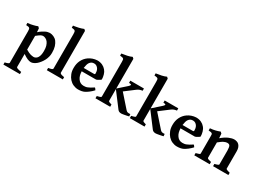

<svg xmlns="http://www.w3.org/2000/svg" viewBox="-40 -1594 3586 2666"><g transform="rotate(30 1753.0 -261.5)"><path d="M417 -208Q417 -261.2 408.2 -289.1Q396 -326.2 381.8 -344.2Q365.7 -365.2 345.2 -375Q323.2 -386.2 304.2 -386.2Q299.3 -386.2 287.1 -383.8Q279.3 -382.8 267.1 -376Q258.3 -371.1 241.2 -358.9Q223.1 -345.7 205.1 -331.1V-110.8Q230.5 -95.7 250 -86.9Q269 -78.1 283.2 -74.2Q293 -71.3 309.1 -69.1Q325.2 -66.9 333 -66.9Q350.1 -66.9 366.9 -76.9Q383.8 -86.9 394 -104Q406.2 -124 411.1 -147.9Q417 -174.8 417 -208ZM526.9 -244.1Q526.9 -208 519 -180.2Q509.3 -144 496.1 -120.1Q479 -87.9 461.9 -66.9Q439 -38.1 421.9 -23.9Q401.9 -6.8 378.9 3.9Q355 15.1 336.9 15.1Q323.7 15.1 309.1 12.2Q303.2 11.2 278.8 2Q265.6 -2.9 245.1 -15.1Q225.1 -26.4 205.1 -41V168Q205.1 175.8 223.1 184.1Q241.2 190.9 288.1 199.2V233.9H22.9V199.2Q57.1 191.4 71.8 184.1Q87.9 177.2 87.9 168V-335.9Q87.9 -350.1 85.9 -366.2Q84 -378.4 79.1 -384.8Q73.2 -391.6 60.1 -395Q48.8 -397 22.9 -398.9V-434.1Q49.8 -437 71.8 -439.9Q85.9 -441.9 109.9 -448.2L143.1 -457Q158.2 -460.9 176.8 -469.2L198.2 -448.2L202.1 -388.2Q231 -414.1 252 -426.8Q280.8 -444.8 295.9 -452.1Q318.8 -463.4 332 -464.8Q354 -468.8 362.8 -469.2Q395 -469.2 425.8 -455.1Q458 -440.9 479 -414.1Q500 -387.2 514.2 -344.2Q526.9 -304.2 526.9 -244.1Z M584.5 0V-36.1Q591.3 -37.1 618.7 -43Q628.4 -44.9 640.6 -49.8Q646.5 -52.7 650.4 -58.1Q653.3 -62 653.8 -64.9V-618.2Q653.8 -644 651.4 -651.9Q648.4 -666 641.6 -670.9Q633.8 -677.7 622.6 -679.2Q618.7 -680.2 607.7 -681.6Q596.7 -683.1 589.4 -684.1V-717.8Q598.1 -718.8 613.8 -721.4Q629.4 -724.1 634.8 -725.1Q648.9 -727.1 674.8 -732.9Q700.7 -738.8 712.4 -743.2Q716.3 -744.1 749.5 -756.8L770.5 -736.8V-64.9Q770.5 -62 774.7 -58.1Q778.8 -54.2 785.6 -49.8Q791.5 -46.9 807.6 -43Q835.4 -37.1 840.8 -36.1V0Z M1040.5 -376Q1028.3 -358.9 1022.5 -335.9Q1014.6 -305.2 1012.2 -283.2H1175.3Q1186.5 -283.2 1190.4 -287.1Q1193.4 -290 1193.4 -300.8Q1193.4 -320.8 1190.4 -334Q1185.5 -356 1176.3 -370.1Q1166.5 -386.2 1149.4 -398.2Q1132.3 -410.2 1108.4 -410.2Q1084.5 -410.2 1068.4 -401.1Q1052.2 -392.1 1040.5 -376ZM1310.5 -269Q1303.7 -262.2 1297.4 -257.8Q1290.5 -252.9 1279.3 -247.1Q1278.3 -246.1 1271.2 -241.9Q1264.2 -237.8 1260.3 -235.8Q1256.3 -233.9 1249.8 -231.9Q1243.2 -230 1242.2 -229H1011.2Q1013.2 -188 1020.5 -164.1Q1028.3 -136.2 1045.4 -112.8Q1061.5 -89.8 1082.5 -79.1Q1105 -66.9 1133.3 -66.9Q1143.1 -66.9 1163.6 -68.8Q1175.8 -69.8 1194.3 -77.1Q1212.4 -84 1232.4 -95.2Q1260.3 -111.3 1282.2 -126Q1286.1 -124 1289.6 -121.1Q1293.5 -117.2 1297.4 -110.8Q1299.3 -107.9 1300.8 -106Q1302.2 -104 1303.2 -102.1Q1304.2 -100.1 1305.4 -98.1Q1306.6 -96.2 1307.6 -95.2Q1276.9 -62 1247.6 -40Q1218.3 -18.1 1195.3 -5.9Q1173.3 5.4 1146.5 10.3Q1119.6 15.1 1092.3 15.1Q1053.2 15.1 1014.2 -2Q978 -18.1 950.2 -48.8Q923.3 -78.6 906.2 -122.1Q890.1 -163.1 890.6 -215.8Q890.6 -282.7 915.5 -334Q942.4 -389.2 990.2 -422.9Q1001.5 -430.7 1019.5 -440.9Q1033.7 -448.7 1052.2 -455.1Q1076.2 -462.9 1088.4 -464.8Q1112.3 -468.8 1125.5 -469.2Q1172.4 -469.2 1208.5 -452.1Q1242.7 -436 1265.6 -408.2Q1289.6 -380.4 1299.3 -344.2Q1310.5 -306.2 1310.5 -269Z M1364.3 0V-36.1Q1372.1 -38.1 1383.3 -41Q1394.5 -43.9 1401.4 -45.9Q1408.2 -47.9 1413.1 -49.8Q1429.2 -55.7 1429.2 -64.9V-618.2Q1429.2 -637.2 1427.2 -652.8Q1425.8 -665 1418.5 -670.9Q1410.6 -677.7 1398.4 -679.2Q1394.5 -680.2 1382.3 -681.6Q1370.1 -683.1 1364.3 -684.1V-717.8Q1433.1 -729 1452.1 -732.9Q1492.2 -741.7 1525.4 -756.8L1546.4 -736.8V-261.2L1674.3 -375Q1690.9 -390.1 1695.3 -398.9Q1699.2 -406.7 1696.3 -412.1Q1694.3 -415 1683.1 -417Q1676.3 -418 1661.1 -418V-454.1H1879.4V-418Q1855.5 -415 1836.4 -408.2Q1816.4 -401.4 1794.4 -384.8L1645.5 -272L1821.3 -73.2Q1831.1 -63.5 1835.4 -60.1Q1843.3 -54.2 1850.1 -53.2Q1862.3 -51.3 1869.1 -50.8Q1884.3 -50.8 1893.1 -51.8L1896.5 -16.1Q1866.7 -9.3 1864.3 -8.8Q1846.2 -4.9 1829.1 -2Q1805.2 2 1799.3 2.9Q1781.2 4.9 1780.3 4.9Q1759.3 4.9 1746.1 -1Q1731.9 -6.8 1721.2 -21L1546.4 -252V-64.9Q1546.4 -63 1548.3 -59.1Q1550.3 -54.2 1555.2 -51.8Q1557.1 -50.8 1571.3 -44.9Q1575.2 -43 1585.2 -40.5Q1595.2 -38.1 1600.1 -36.1V0Z M1915 0V-36.1Q1922.9 -38.1 1934.1 -41Q1945.3 -43.9 1952.1 -45.9Q1959 -47.9 1963.9 -49.8Q1980 -55.7 1980 -64.9V-618.2Q1980 -637.2 1978 -652.8Q1976.6 -665 1969.2 -670.9Q1961.4 -677.7 1949.2 -679.2Q1945.3 -680.2 1933.1 -681.6Q1920.9 -683.1 1915 -684.1V-717.8Q1983.9 -729 2002.9 -732.9Q2043 -741.7 2076.2 -756.8L2097.2 -736.8V-261.2L2225.1 -375Q2241.7 -390.1 2246.1 -398.9Q2250 -406.7 2247.1 -412.1Q2245.1 -415 2233.9 -417Q2227.1 -418 2211.9 -418V-454.1H2430.2V-418Q2406.2 -415 2387.2 -408.2Q2367.2 -401.4 2345.2 -384.8L2196.3 -272L2372.1 -73.2Q2381.8 -63.5 2386.2 -60.1Q2394 -54.2 2400.9 -53.2Q2413.1 -51.3 2419.9 -50.8Q2435.1 -50.8 2443.8 -51.8L2447.3 -16.1Q2417.5 -9.3 2415 -8.8Q2397 -4.9 2379.9 -2Q2356 2 2350.1 2.9Q2332 4.9 2331.1 4.9Q2310.1 4.9 2296.9 -1Q2282.7 -6.8 2272 -21L2097.2 -252V-64.9Q2097.2 -63 2099.1 -59.1Q2101.1 -54.2 2106 -51.8Q2107.9 -50.8 2122.1 -44.9Q2126 -43 2136 -40.5Q2146 -38.1 2150.9 -36.1V0Z M2625 -376Q2612.8 -358.9 2606.9 -335.9Q2599.1 -305.2 2596.7 -283.2H2759.8Q2771 -283.2 2774.9 -287.1Q2777.8 -290 2777.8 -300.8Q2777.8 -320.8 2774.9 -334Q2770 -356 2760.7 -370.1Q2751 -386.2 2733.9 -398.2Q2716.8 -410.2 2692.9 -410.2Q2668.9 -410.2 2652.8 -401.1Q2636.7 -392.1 2625 -376ZM2895 -269Q2888.2 -262.2 2881.8 -257.8Q2875 -252.9 2863.8 -247.1Q2862.8 -246.1 2855.7 -241.9Q2848.6 -237.8 2844.7 -235.8Q2840.8 -233.9 2834.2 -231.9Q2827.6 -230 2826.7 -229H2595.7Q2597.7 -188 2605 -164.1Q2612.8 -136.2 2629.9 -112.8Q2646 -89.8 2667 -79.1Q2689.5 -66.9 2717.8 -66.9Q2727.5 -66.9 2748 -68.8Q2760.3 -69.8 2778.8 -77.1Q2796.9 -84 2816.9 -95.2Q2844.7 -111.3 2866.7 -126Q2870.6 -124 2874 -121.1Q2877.9 -117.2 2881.8 -110.8Q2883.8 -107.9 2885.3 -106Q2886.7 -104 2887.7 -102.1Q2888.7 -100.1 2889.9 -98.1Q2891.1 -96.2 2892.1 -95.2Q2861.3 -62 2832 -40Q2802.7 -18.1 2779.8 -5.9Q2757.8 5.4 2731 10.3Q2704.1 15.1 2676.8 15.1Q2637.7 15.1 2598.6 -2Q2562.5 -18.1 2534.7 -48.8Q2507.8 -78.6 2490.7 -122.1Q2474.6 -163.1 2475.1 -215.8Q2475.1 -282.7 2500 -334Q2526.9 -389.2 2574.7 -422.9Q2585.9 -430.7 2604 -440.9Q2618.2 -448.7 2636.7 -455.1Q2660.6 -462.9 2672.9 -464.8Q2696.8 -468.8 2710 -469.2Q2756.8 -469.2 2793 -452.1Q2827.1 -436 2850.1 -408.2Q2874 -380.4 2883.8 -344.2Q2895 -306.2 2895 -269Z M3250 0V-36.1Q3288.1 -45.9 3299.8 -51.8Q3314 -58.6 3314 -64.9V-287.1Q3314 -314 3310.5 -332Q3307.6 -352.1 3302.7 -359.9Q3296.9 -371.1 3286.6 -375Q3274.4 -379.9 3262.7 -379.9Q3251.5 -379.9 3237.8 -377Q3229 -375 3209 -366.2Q3194.8 -360.4 3173.8 -345.2Q3157.7 -334 3130.9 -312V-64.9Q3130.9 -58.1 3147.9 -49.8Q3160.2 -44.9 3195.8 -36.1V0H2948.7V-36.1Q2984.9 -45.9 2997.6 -50.8Q3013.7 -56.6 3013.7 -64.9V-335.9Q3013.7 -342.8 3013.2 -353.3Q3012.7 -363.8 3012.7 -367.2Q3012.7 -378.4 3006.8 -383.8Q3000 -390.6 2987.8 -394Q2983.9 -395 2948.7 -398.9V-434.1Q2955.6 -435.1 2970.2 -436.5Q2984.9 -438 2992.7 -439Q3008.8 -440.9 3031.7 -446.8Q3055.7 -452.6 3067.9 -457Q3098.6 -466.8 3102.5 -469.2L3124 -448.2L3128.9 -377.9Q3184.1 -425.8 3235.8 -448.2Q3285.2 -469.2 3322.8 -469.2Q3340.8 -469.2 3363.8 -461.9Q3382.8 -456.1 3397.7 -440.9Q3412.6 -425.8 3421.6 -401.9Q3430.7 -377.9 3430.7 -344.2V-64.9Q3430.7 -62 3433.6 -59.1Q3437.5 -55.2 3444.8 -51.8Q3447.8 -50.8 3454.3 -48.3Q3460.9 -45.9 3464.8 -44.9Q3478 -40 3495.6 -36.1V0Z"/></g></svg>

Font: Gentium Basic
Style: Bold
Weight: 700
Designer: J. Victor Gaultney and Annie Olsen
Foundry: SIL International
Version: Version 1.100